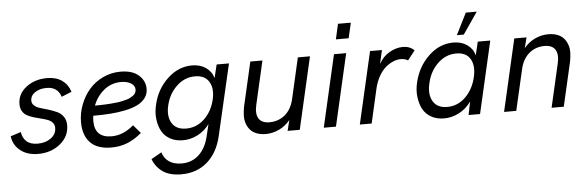

<svg xmlns="http://www.w3.org/2000/svg" viewBox="-54 -878 3968 1295"><g transform="rotate(-5 1929.5 -230.5)"><path d="M176.8 8.3Q102.5 8.3 55.7 -29.5Q8.8 -67.4 2 -126.5L72.3 -148.9Q77.6 -108.9 103.8 -85Q129.9 -61 179.7 -61Q232.9 -61 269.3 -87.9Q305.7 -114.7 305.7 -157.2Q305.7 -178.2 293.2 -192.4Q280.8 -206.5 260.7 -214.1Q240.7 -221.7 216.8 -227.3Q192.9 -232.9 168.7 -240.2Q144.5 -247.6 124.5 -257.8Q104.5 -268.1 92 -288.1Q79.6 -308.1 79.6 -336.4Q79.6 -406.2 138.2 -451.2Q196.8 -496.1 279.8 -496.1Q340.8 -496.1 380.9 -467.8Q420.9 -439.5 436.5 -389.6L367.7 -361.8Q346.2 -430.2 271 -430.2Q224.1 -430.2 192.6 -408.9Q161.1 -387.7 161.1 -353.5Q161.1 -333 178 -318.8Q194.8 -304.7 220 -298.1Q245.1 -291.5 274.4 -282Q303.7 -272.5 328.9 -261.2Q354 -250 370.8 -226.1Q387.7 -202.1 387.7 -168Q387.7 -91.8 325.9 -41.7Q264.2 8.3 176.8 8.3Z M942.9 -365.7Q942.9 -330.1 922.9 -303.5Q902.8 -276.9 869.1 -260.3Q835.4 -243.7 786.1 -233.4Q736.8 -223.1 684.6 -219.5Q632.3 -215.8 568.4 -215.8Q565.9 -195.3 565.9 -180.2Q565.9 -66.9 680.7 -66.9Q758.8 -66.9 830.1 -128.4L878.4 -72.3Q829.6 -30.8 779.8 -11.2Q730 8.3 672.9 8.3Q576.7 8.3 529.5 -41.3Q482.4 -90.8 482.4 -179.2Q482.4 -239.7 504.2 -296.9Q525.9 -354 563.5 -398.2Q601.1 -442.4 657.2 -469.2Q713.4 -496.1 777.3 -496.1Q856.4 -496.1 899.7 -458.3Q942.9 -420.4 942.9 -365.7ZM774.9 -426.3Q709 -426.3 659.7 -386.2Q610.4 -346.2 585.4 -283.2Q605 -283.2 616.9 -283.4Q628.9 -283.7 651.4 -284.4Q673.8 -285.2 689.2 -286.6Q704.6 -288.1 726.3 -290Q748 -292 763.2 -295.4Q778.3 -298.8 796.1 -303.2Q814 -307.6 825.7 -313.7Q837.4 -319.8 847.7 -327.4Q857.9 -335 863 -345.2Q868.2 -355.5 868.2 -367.2Q868.2 -394 841.8 -410.2Q815.4 -426.3 774.9 -426.3Z M1126.5 229.5Q1049.3 229.5 1002.2 197.3Q955.1 165 934.6 109.9L1004.9 69.8Q1015.1 108.9 1048.3 132.8Q1081.5 156.7 1135.3 156.7Q1204.1 156.7 1252 112.5Q1299.8 68.4 1318.8 -13.2L1337.9 -92.3Q1304.7 -46.9 1256.8 -22.7Q1209 1.5 1157.7 1.5Q1107.9 1.5 1070.8 -19Q1033.7 -39.6 1014.6 -74.7Q995.6 -109.9 990 -156.5Q984.4 -203.1 997.6 -255.4Q1020.5 -356 1094.2 -426Q1168 -496.1 1262.2 -496.1Q1315.4 -496.1 1354.2 -469.7Q1393.1 -443.4 1405.8 -397.5L1427.7 -487.8H1511.2L1399.9 -6.8Q1374 105.5 1302.7 167.5Q1231.4 229.5 1126.5 229.5ZM1186 -75.2Q1257.3 -75.2 1310.1 -126Q1362.8 -176.8 1380.9 -255.4Q1397.5 -327.1 1369.9 -374Q1342.3 -420.9 1274.9 -420.9Q1203.6 -420.9 1149.7 -369.1Q1095.7 -317.4 1078.1 -240.2Q1061.5 -168.5 1089.8 -121.8Q1118.2 -75.2 1186 -75.2Z M1717.8 8.3Q1682.6 8.3 1655.8 -2.2Q1628.9 -12.7 1613 -30.8Q1597.2 -48.8 1588.4 -73.7Q1579.6 -98.6 1580.3 -127.2Q1581.1 -155.8 1586.9 -187.5L1655.8 -487.8H1737.8L1670.9 -195.8Q1656.2 -134.8 1676.3 -101.6Q1696.3 -68.4 1749 -68.4Q1810.1 -68.4 1854.2 -105.2Q1898.4 -142.1 1914.1 -210L1977.5 -487.8H2059.6L1947.8 0H1865.7L1883.3 -71.8Q1850.1 -31.7 1806.4 -11.7Q1762.7 8.3 1717.8 8.3Z M2243.7 -586.4 2267.1 -689.9H2354L2330.1 -586.4ZM2110.4 0 2222.2 -487.8H2304.7L2192.9 0Z M2354.5 0 2466.3 -487.8H2546.9L2525.9 -395.5Q2553.7 -445.3 2598.6 -470.7Q2643.6 -496.1 2689 -496.1Q2736.3 -496.1 2766.1 -466.3L2716.3 -402.8Q2696.8 -415.5 2667 -415.5Q2642.1 -415.5 2616 -404.5Q2589.8 -393.6 2564.7 -372.3Q2539.6 -351.1 2518.8 -314.5Q2498 -277.8 2487.3 -231.4L2434.6 0Z M3059.1 -543.5 3132.3 -689.9H3206.5L3106 -543.5ZM2924.8 8.3Q2875.5 8.3 2838.4 -12.5Q2801.3 -33.2 2782.2 -68.6Q2763.2 -104 2757.3 -151.4Q2751.5 -198.7 2764.6 -252Q2789.1 -355 2862.8 -425.5Q2936.5 -496.1 3031.2 -496.1Q3084.5 -496.1 3123 -469.7Q3161.6 -443.4 3174.3 -397.5L3195.8 -487.8H3280.3L3168.5 0H3090.8L3108.9 -89.8Q3075.2 -42.5 3026.4 -17.1Q2977.5 8.3 2924.8 8.3ZM2952.6 -66.9Q3023.9 -66.9 3076.9 -118.9Q3129.9 -170.9 3148.4 -252Q3166 -326.2 3138.7 -373.5Q3111.3 -420.9 3043.5 -420.9Q2972.2 -420.9 2918 -368.7Q2863.8 -316.4 2846.2 -236.8Q2828.6 -162.6 2856.7 -114.7Q2884.8 -66.9 2952.6 -66.9Z M3331.1 0 3442.9 -487.8H3525.9L3507.8 -416.5Q3541 -456.5 3584.5 -476.3Q3627.9 -496.1 3672.9 -496.1Q3708 -496.1 3734.9 -485.8Q3761.7 -475.6 3777.6 -457.3Q3793.5 -439 3802.5 -414.3Q3811.5 -389.6 3810.8 -360.8Q3810.1 -332 3804.2 -300.3L3735.4 0H3652.8L3719.7 -292Q3734.4 -353 3714.4 -386.2Q3694.3 -419.4 3641.6 -419.4Q3580.6 -419.4 3536.9 -382.6Q3493.2 -345.7 3477.5 -277.8L3413.6 0Z"/></g></svg>

Font: HK Grotesk Medium Legacy Italic
Style: Regular
Weight: 500
Italic angle: -13°
Designer: Alfredo Marco Pradil
Foundry: Hanken Design Co.
Version: Version 2.022;PS 002.022;hotconv 1.0.88;makeotf.lib2.5.64775